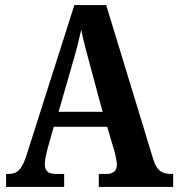

<svg xmlns="http://www.w3.org/2000/svg" viewBox="-20 -734 700 754"><path d="M4 0H232V-51H198C167 -51 156 -65 156 -90C156 -108 163 -135 167 -151L191 -236H401L430 -138C433 -124 439 -102 439 -87C439 -61 422 -51 397 -51H368V0H660V-51H650C616 -51 595 -65 582 -108L397 -714H272L84 -124C65 -64 45 -51 14 -51H4ZM210 -295 266 -489C279 -533 290 -576 299 -617C307 -575 319 -532 332 -484L383 -295Z"/></svg>

Font: Noto Serif Myanmar Condensed
Style: Bold
Weight: 700
Width: 3
Designer: Ben Mitchell and the Monotype Design Team
Foundry: Monotype Imaging Inc.
Version: Version 2.106